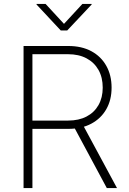

<svg xmlns="http://www.w3.org/2000/svg" viewBox="-20 -963 660 983"><path d="M100.6 0V-727.5H329.6Q398.4 -727.5 448 -700.7Q497.6 -673.8 524.4 -625.7Q551.3 -577.6 551.3 -514.2Q551.3 -451.2 524.2 -403.8Q497.1 -356.4 447.5 -329.8Q397.9 -303.2 329.6 -303.2H125.5V-345.7H328.6Q383.8 -345.7 423.3 -366.5Q462.9 -387.2 484.4 -425.3Q505.9 -463.4 505.9 -514.2Q505.9 -566.4 484.4 -604.7Q462.9 -643.1 423.1 -664.3Q383.3 -685.5 328.1 -685.5H146V0ZM526.9 0 349.6 -330.1H400.9L579.1 0ZM213.4 -942.9 307.6 -840.8 401.9 -942.9H449.2V-939.9L324.2 -807.1H291L167 -939.9V-942.9Z"/></svg>

Font: Inter 17pt ExtraLight
Style: Regular
Weight: 250
Version: Version 4.001;git-66647c0bb